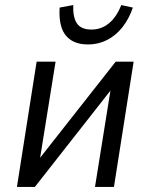

<svg xmlns="http://www.w3.org/2000/svg" viewBox="-20 -740 595 760"><path d="M47 0 125 -496H200L136 -98H125L438 -496H509L431 0H356L420 -399H431L118 0ZM328 -564Q288 -564 261.5 -581Q235 -598 224 -630Q213 -662 216 -710L270 -720Q268 -672 284.5 -647.5Q301 -623 342 -623Q381 -623 411 -647.5Q441 -672 460 -720L506 -710Q490 -664 464 -631.5Q438 -599 403.5 -581.5Q369 -564 328 -564Z"/></svg>

Font: Nunito Sans 7pt Condensed
Style: Italic
Weight: 400
Width: 3
Italic angle: -9°
Designer: Vernon Adams
Foundry: Vernon Adams
Version: Version 3.101;gftools[0.9.27]